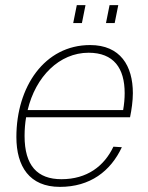

<svg xmlns="http://www.w3.org/2000/svg" viewBox="-20 -718 579 750"><path d="M266 -628H300L314 -698H280ZM394 -628H428L442 -698H408ZM214 12C332 12 412 -49 456 -143L423 -145C387 -69 320 -18 220 -18C126 -18 76 -71 76 -187C76 -212 78 -237 82 -260H488C494 -289 499 -324 499 -354C499 -461 450 -542 332 -542C154 -542 44 -379 44 -183C44 -68 95 12 214 12ZM326 -512C424 -512 467 -452 467 -354C467 -333 465 -311 461 -288H88C119 -419 212 -512 326 -512Z"/></svg>

Font: Geist Thin
Style: Italic
Weight: 100
Italic angle: -12°
Designer: Basement.studio, Andrés Briganti, Mateo Zaragoza
Foundry: Basement.studio, Vercel, Andrés Briganti, Guido Ferreyra, Mateo Zaragoza
Version: Version 1.500